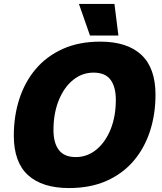

<svg xmlns="http://www.w3.org/2000/svg" viewBox="-20 -937 823 973"><path d="M330 16Q194 16 122 -49.5Q50 -115 50 -250Q50 -349 78 -435.5Q106 -522 161 -587Q216 -652 298 -689Q380 -726 488 -726Q625 -726 696.5 -659Q768 -592 768 -457Q768 -358 740 -272Q712 -186 657 -121.5Q602 -57 520 -20.5Q438 16 330 16ZM364 -141Q422 -141 468 -178.5Q514 -216 540.5 -281.5Q567 -347 567 -431Q567 -497 540 -533Q513 -569 454 -569Q396 -569 350 -531.5Q304 -494 277.5 -428Q251 -362 251 -278Q251 -212 278.5 -176.5Q306 -141 364 -141ZM436 -757 380 -917H560L580 -757Z"/></svg>

Font: Geist Black
Style: Italic
Weight: 900
Italic angle: -12°
Designer: Basement.studio, Andrés Briganti, Mateo Zaragoza
Foundry: Basement.studio, Vercel, Andrés Briganti, Guido Ferreyra, Mateo Zaragoza
Version: Version 1.500; ttfautohint (v1.8.4.7-5d5b)